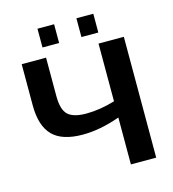

<svg xmlns="http://www.w3.org/2000/svg" viewBox="-123 -955 949 1056"><g transform="rotate(-15 351.5 -427.0)"><path d="M491.2 0V-267.1Q378.4 -226.6 278.8 -226.6Q161.6 -226.6 107.7 -281.7Q53.7 -336.9 53.7 -453.6V-688H192.4V-468.8Q192.4 -391.6 223.4 -362.5Q254.4 -333.5 327.6 -333.5Q404.8 -333.5 491.2 -359.4V-688H635.3V0ZM409.7 -747.1V-854H505.9V-747.1ZM188 -747.1V-854H282.7V-747.1Z"/></g></svg>

Font: Arial
Style: Bold
Weight: 700
Designer: Steve Matteson
Foundry: Ascender Corporation
Version: Version 2.00.3